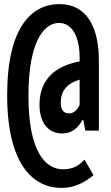

<svg xmlns="http://www.w3.org/2000/svg" viewBox="-20 -751 540 938"><path d="M280 167C342 167 388 144 437 105L393 29C364 59 337 76 288 76C205 76 119 -4 119 -282C119 -566 204 -639 268 -639C334 -639 369 -569 369 -470V-451C254 -429 173 -367 173 -239C173 -150 217 -99 283 -99C333 -99 362 -128 383 -165H387L397 -113H463V-455C463 -617 405 -731 270 -731C138 -731 15 -623 15 -286C15 58 146 167 280 167ZM318 -197C289 -197 277 -216 277 -250C277 -303 303 -342 369 -362V-239C357 -213 340 -197 318 -197Z"/></svg>

Font: Noto Sans Mono CJK JP Bold
Style: Regular
Weight: 700
Designer: Ryoko NISHIZUKA (kana & ideographs); Paul D. Hunt (Latin, Greek & Cyrillic); Wenlong ZHANG (bopomofo); Sandoll Communica
Foundry: Adobe Systems Incorporated
Version: Version 1.004;PS 1.004;hotconv 1.0.82;makeotf.lib2.5.63406